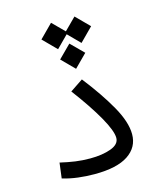

<svg xmlns="http://www.w3.org/2000/svg" viewBox="-117 -878 820 966"><g transform="rotate(-15 293.0 -395.0)"><path d="M255.9 2Q211.9 2 170.2 -3.2Q128.4 -8.3 89.4 -20L99.6 -100.1Q141.6 -90.3 178.2 -85.2Q214.8 -80.1 254.9 -80.1Q317.9 -80.1 362.8 -96.4Q407.7 -112.8 407.7 -146.5Q407.7 -182.6 365.5 -257.3Q323.2 -332 249.5 -430.2L316.4 -475.1Q393.6 -376.5 441.4 -292Q489.3 -207.5 489.3 -144Q489.3 -75.7 430.9 -36.9Q372.6 2 255.9 2ZM362.3 -790.5 430.7 -721.7 362.3 -652.8 301.3 -714.4 240.2 -652.8 171.9 -721.7 240.2 -790.5 301.3 -729.5ZM302.2 -665.5 367.7 -600.1 302.2 -534.2 236.8 -600.1Z"/></g></svg>

Font: Cascadia Code PL SemiLight
Style: Regular
Weight: 350
Monospace: yes
Designer: Aaron Bell
Foundry: Saja Typeworks
Version: Version 2404.023; ttfautohint (v1.8.4)